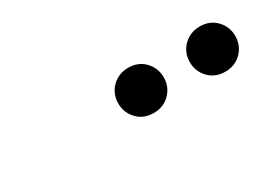

<svg xmlns="http://www.w3.org/2000/svg" viewBox="-21 -789 547 402"><g transform="rotate(-30 253.0 -587.5)"><path d="M277.5 -533Q253 -533 237.8 -549Q222.5 -565 222.5 -587.5Q222.5 -602.5 229.5 -614.8Q236.5 -627 249 -634.5Q261.5 -642 277.5 -642Q302 -642 317.2 -626Q332.5 -610 332.5 -587.5Q332.5 -572.5 325.5 -560.2Q318.5 -548 306.2 -540.5Q294 -533 277.5 -533ZM450.5 -533Q426 -533 410.8 -549Q395.5 -565 395.5 -587.5Q395.5 -602.5 402.5 -614.8Q409.5 -627 422 -634.5Q434.5 -642 450.5 -642Q475 -642 490.2 -626Q505.5 -610 505.5 -587.5Q505.5 -572.5 498.5 -560.2Q491.5 -548 479.2 -540.5Q467 -533 450.5 -533Z"/></g></svg>

Font: Newsreader Text
Style: Italic
Weight: 400
Italic angle: -17°
Designer: Hugues Gentile
Foundry: Production Type
Version: Version 1.001